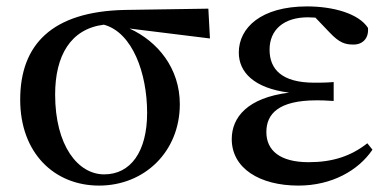

<svg xmlns="http://www.w3.org/2000/svg" viewBox="-20 -563 1216 599"><path d="M289 16C431 16 541 -90 541 -238C541 -350 472 -434 384 -474L635 -443L630 -536L369 -532C141 -527 43 -423 43 -252C43 -85 150 16 289 16ZM304 -486C393 -462 439 -335 439 -211C439 -89 387 -19 305 -19C223 -19 152 -109 152 -268C152 -389 200 -473 304 -486Z M911 16C1015 16 1098 -31 1142 -96L1126 -116C1075 -76 1018 -57 943 -57C853 -57 811 -94 811 -151C811 -207 848 -250 968 -250C980 -250 991 -250 1021 -248V-307C996 -305 979 -305 961 -305C859 -305 821 -347 821 -408C821 -470 865 -509 941 -509L964 -508L1008 -462C1039 -429 1057 -424 1083 -424C1112 -424 1131 -444 1128 -476C1099 -521 1019 -543 938 -543C794 -543 725 -476 725 -399C725 -338 772 -288 882 -274C752 -258 703 -197 703 -129C703 -38 790 16 911 16Z"/></svg>

Font: GenKiMin2 TW SB
Style: Regular
Weight: 600
Version: Version 2.100;PS 2.1;hotconv 16.6.51;makeotf.lib2.5.65220 DE